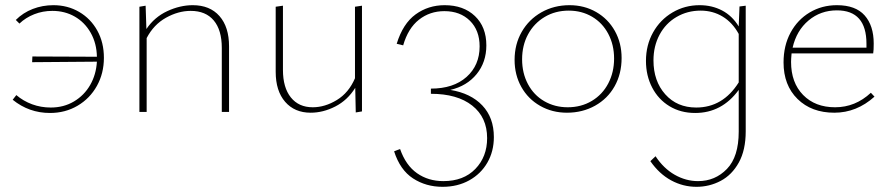

<svg xmlns="http://www.w3.org/2000/svg" viewBox="-20 -432 3448 741"><path d="M381 -209Q381 -149 354 -100.5Q327 -52 279.5 -24Q232 4 173 4Q92 4 29 -47L43 -65Q70 -42 104 -29.5Q138 -17 176 -17Q226 -17 265.5 -40.5Q305 -64 328 -104Q351 -144 354 -194L104 -192L105 -214L354 -213Q353 -265 330 -305.5Q307 -346 268.5 -368Q230 -390 182 -390Q145 -390 112 -377Q79 -364 55 -341L41 -355Q69 -383 106.5 -397.5Q144 -412 186 -412Q241 -412 285.5 -386Q330 -360 355.5 -314Q381 -268 381 -209Z M864 -253V0H836V-247Q836 -316 805 -353Q774 -390 716 -390Q668 -390 620.5 -363.5Q573 -337 546 -285V0H518V-406L542 -410L545 -320Q576 -366 625.5 -389Q675 -412 724 -412Q790 -412 827 -370Q864 -328 864 -253Z M1377 -410V-2L1353 2L1351 -93Q1321 -45 1274 -21Q1227 3 1179 3Q1117 3 1080.5 -39Q1044 -81 1044 -155V-406L1072 -410V-162Q1072 -94 1102.5 -56Q1133 -18 1187 -18Q1234 -18 1280 -46Q1326 -74 1350 -130V-406Z M1886 97Q1886 152 1861 195.5Q1836 239 1791 264Q1746 289 1688 289Q1624 289 1574 256.5Q1524 224 1501 152L1524 143Q1546 206 1589.5 236.5Q1633 267 1691 267Q1769 267 1814.5 220Q1860 173 1860 101Q1860 21 1802.5 -24.5Q1745 -70 1643 -70V-90Q1730 -90 1780.5 -135Q1831 -180 1831 -253Q1831 -315 1793.5 -352Q1756 -389 1695 -389Q1639 -389 1597 -356Q1555 -323 1536 -257L1511 -263Q1535 -341 1584 -376.5Q1633 -412 1696 -412Q1769 -412 1813 -370Q1857 -328 1857 -257Q1857 -192 1819.5 -146Q1782 -100 1718 -85Q1797 -72 1841.5 -25Q1886 22 1886 97Z M1966 -201Q1966 -261 1993.5 -309Q2021 -357 2069.5 -384.5Q2118 -412 2178 -412Q2235 -412 2281 -385.5Q2327 -359 2353 -312.5Q2379 -266 2379 -208Q2379 -147 2352 -99Q2325 -51 2276.5 -24Q2228 3 2168 3Q2111 3 2064.5 -23.5Q2018 -50 1992 -96.5Q1966 -143 1966 -201ZM2350 -206Q2350 -259 2327.5 -301.5Q2305 -344 2265 -367.5Q2225 -391 2175 -391Q2123 -391 2082 -366.5Q2041 -342 2018 -299.5Q1995 -257 1995 -203Q1995 -150 2017.5 -107.5Q2040 -65 2080.5 -41.5Q2121 -18 2171 -18Q2223 -18 2264 -42.5Q2305 -67 2327.5 -110Q2350 -153 2350 -206Z M2858 -410V75Q2858 147 2831.5 195Q2805 243 2761.5 266Q2718 289 2668 289Q2616 289 2570 264Q2524 239 2490 190L2510 171Q2541 218 2584 242.5Q2627 267 2674 267Q2740 267 2785.5 220Q2831 173 2831 76V-85Q2766 4 2663 4Q2607 4 2564 -22Q2521 -48 2497 -94Q2473 -140 2473 -197Q2473 -258 2500.5 -307Q2528 -356 2575.5 -384Q2623 -412 2680 -412Q2728 -412 2767 -391.5Q2806 -371 2831 -330L2834 -407ZM2831 -114V-301Q2807 -345 2769 -368Q2731 -391 2684 -391Q2633 -391 2591 -366.5Q2549 -342 2525.5 -298Q2502 -254 2502 -199Q2502 -119 2547.5 -68Q2593 -17 2667 -17Q2770 -17 2831 -114Z M3355 -59Q3286 3 3200 3Q3112 3 3058 -50Q3004 -103 3004 -191Q3004 -256 3031 -306Q3058 -356 3105 -384Q3152 -412 3210 -412Q3282 -412 3317 -372.5Q3352 -333 3352 -264Q3352 -238 3350 -226H3035Q3033 -204 3033 -193Q3033 -113 3079.5 -65.5Q3126 -18 3203 -18Q3281 -18 3341 -74ZM3039 -248H3324V-263Q3324 -392 3210 -392Q3147 -392 3100.5 -353Q3054 -314 3039 -248Z"/></svg>

Font: Ysabeau Infant Extralight
Style: Regular
Weight: 200
Designer: Christian Thalmann (Catharsis Fonts)
Version: Version 0.003